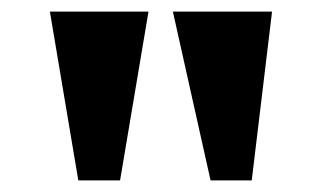

<svg xmlns="http://www.w3.org/2000/svg" viewBox="-20 -734 555 331"><path d="M343 -423H414L449 -714H278ZM115 -423H187L236 -714H66Z"/></svg>

Font: Noto Serif Khmer Condensed Black
Style: Regular
Weight: 900
Width: 3
Designer: Danh Hong and the Monotype Design Team
Foundry: Monotype Imaging Inc.
Version: Version 2.004